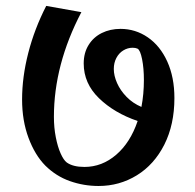

<svg xmlns="http://www.w3.org/2000/svg" viewBox="-20 -616 654 645"><path d="M565.9 -286.6Q565.9 -197.3 532 -130.1Q498 -63 439.7 -27.1Q381.3 8.8 311 8.8Q261.2 8.8 214.8 -7.6Q168.5 -23.9 132.3 -59.6Q97.2 -95.2 75.7 -153.1Q54.2 -210.9 54.2 -281.7Q54.2 -357.4 75 -438.2Q95.7 -519 135.3 -596.2L253.4 -575.2Q161.1 -398.9 161.1 -223.6Q161.1 -187 167.5 -154.8Q173.8 -122.6 183.8 -100.3Q193.8 -78.1 204.1 -70.3Q225.1 -55.2 263.7 -55.2Q322.8 -55.2 370.4 -96.2Q418 -137.2 442.4 -209.5Q363.8 -236.3 312.5 -286.1Q261.2 -335.9 261.2 -402.8Q261.2 -438.5 277.6 -464.8Q293.9 -491.2 322 -505.1Q350.1 -519 384.8 -519Q435.1 -519 476.6 -490.5Q518.1 -461.9 542 -409.2Q565.9 -356.4 565.9 -286.6ZM463.4 -347.2Q463.4 -386.7 457.3 -417.2Q451.2 -447.8 441.9 -452.6Q435.1 -455.6 425.8 -455.6Q408.7 -455.6 394 -446.5Q379.4 -437.5 370.8 -421.1Q362.3 -404.8 362.3 -384.3Q362.3 -361.8 373.3 -336.9Q384.3 -312 405.3 -290.5Q426.3 -269 455.1 -256.8Q463.4 -299.8 463.4 -347.2Z"/></svg>

Font: Vesper Libre
Style: Bold
Weight: 700
Designer: Robert Keller & Kimya Gandhi
Foundry: Mota Italic
Version: Version 1.058